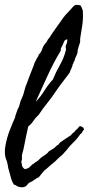

<svg xmlns="http://www.w3.org/2000/svg" viewBox="-21 -760 373 807"><path d="M314.5 -230.5Q325.2 -227.5 328.6 -223.6Q332 -219.7 332 -215.8Q324.2 -205.1 322.8 -201.7Q321.3 -198.2 316.4 -196.3Q303.7 -176.8 287.6 -161.6Q271.5 -146.5 257.8 -127.9Q252.9 -123 249 -118.2Q245.1 -113.3 240.2 -108.4Q229.5 -100.6 220.7 -91.3Q211.9 -82 202.1 -74.2Q197.3 -70.3 192.9 -66.9Q188.5 -63.5 183.6 -58.6Q178.7 -53.7 174.8 -50.8Q170.9 -47.9 166 -43.9Q160.2 -37.1 154.3 -30.3Q148.4 -23.4 142.6 -15.6Q131.8 -10.7 123 -3.9Q114.3 2.9 102.5 7.8Q97.7 10.7 93.3 17.1Q88.9 23.4 82 25.4Q74.2 28.3 65.4 26.9Q56.6 25.4 50.8 22.5Q45.9 18.6 43 17.6Q40 16.6 38.1 16.6Q29.3 3.9 25.4 -11.2Q21.5 -26.4 16.6 -43Q14.6 -47.9 13.7 -53.2Q12.7 -58.6 11.7 -65.4Q10.7 -69.3 10.3 -73.2Q9.8 -77.1 7.8 -82Q5.9 -86.9 3.9 -92.3Q2 -97.7 1 -103.5Q-1 -115.2 -0.5 -126.5Q0 -137.7 2 -148.4Q7.8 -180.7 19 -210Q30.3 -239.3 42 -265.6Q43.9 -276.4 47.4 -284.2Q50.8 -292 53.7 -301.8Q58.6 -308.6 60.5 -317.4Q62.5 -326.2 65.4 -335Q68.4 -342.8 72.8 -352.1Q77.1 -361.3 79.1 -370.1Q82 -379.9 84.5 -389.6Q86.9 -399.4 90.8 -407.2Q98.6 -427.7 105.5 -446.3Q112.3 -464.8 120.1 -483.4Q122.1 -489.3 124 -495.1Q126 -501 129.9 -505.9Q131.8 -511.7 134.8 -516.1Q137.7 -520.5 140.6 -525.4Q140.6 -530.3 144 -532.7Q147.5 -535.2 149.4 -539.1Q154.3 -546.9 156.7 -554.7Q159.2 -562.5 164.1 -570.3L175.8 -585Q177.7 -588.9 179.7 -592.8Q181.6 -596.7 185.5 -599.6Q196.3 -617.2 209 -634.8Q221.7 -652.3 235.4 -671.9Q244.1 -685.5 254.9 -697.8Q265.6 -710 277.3 -721.7Q281.2 -726.6 286.6 -732.4Q292 -738.3 297.9 -739.3Q306.6 -740.2 317.4 -737.3Q320.3 -732.4 322.8 -727.1Q325.2 -721.7 327.1 -714.8Q329.1 -684.6 325.2 -656.2Q321.3 -627.9 316.4 -600.6Q315.4 -595.7 315.9 -591.3Q316.4 -586.9 315.4 -582Q313.5 -576.2 310.5 -566.9Q307.6 -557.6 305.7 -549.8Q305.7 -536.1 299.8 -525.4Q293.9 -514.6 292 -503.9Q289.1 -502 288.6 -497.6Q288.1 -493.2 285.2 -491.2Q283.2 -480.5 278.8 -471.7Q274.4 -462.9 271.5 -454.1Q256.8 -433.6 241.7 -414.6Q226.6 -395.5 212.9 -375Q196.3 -349.6 177.2 -326.2Q158.2 -302.7 141.6 -277.3Q128.9 -266.6 120.1 -252.9Q111.3 -239.3 97.7 -228.5Q92.8 -209 88.4 -186Q84 -163.1 79.1 -139.6Q78.1 -132.8 76.2 -126.5Q74.2 -120.1 72.3 -113.3Q70.3 -105.5 71.3 -96.7Q72.3 -87.9 68.4 -80.1Q70.3 -75.2 70.8 -68.8Q71.3 -62.5 74.2 -57.6Q76.2 -54.7 79.6 -51.8Q83 -48.8 85.9 -48.8Q92.8 -52.7 93.8 -52.2Q94.7 -51.8 96.7 -52.7Q101.6 -55.7 106.4 -60.5Q111.3 -65.4 115.2 -69.3Q120.1 -71.3 122.6 -73.7Q125 -76.2 127.9 -78.1Q130.9 -80.1 133.3 -81.1Q135.7 -82 137.7 -84Q151.4 -98.6 164.1 -106Q176.8 -113.3 184.6 -124Q194.3 -129.9 202.1 -134.8Q208 -137.7 212.4 -143.1Q216.8 -148.4 223.6 -151.4Q225.6 -154.3 227.5 -156.2Q229.5 -158.2 231.4 -161.1Q243.2 -168.9 254.4 -176.8Q265.6 -184.6 278.3 -192.4Q280.3 -197.3 284.7 -200.2Q289.1 -203.1 292 -206.1Q294.9 -209 296.9 -212.4Q298.8 -215.8 303.7 -216.8Q304.7 -221.7 308.1 -223.6Q311.5 -225.6 314.5 -230.5ZM260.7 -594.7Q252 -592.8 248.5 -585.9Q245.1 -579.1 242.2 -570.3Q238.3 -562.5 235.8 -558.6Q233.4 -554.7 234.4 -546.9Q204.1 -497.1 179.2 -442.4Q154.3 -387.7 128.9 -332Q148.4 -351.6 165.5 -378.9Q182.6 -406.2 201.2 -425.8Q214.8 -459 231.4 -487.8Q248 -516.6 256.8 -552.7Q252.9 -564.5 257.8 -573.7Q262.7 -583 261.7 -594.7Z"/></svg>

Font: Seaweed Script
Style: Regular
Weight: 400
Designer: Squid
Foundry: Font Diner, Inc DBA Neapolitan
Version: Version 1.000